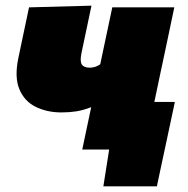

<svg xmlns="http://www.w3.org/2000/svg" viewBox="-20 -528 664 678"><path d="M270.5 0Q278 -35 285.5 -71.2Q293 -107.5 302 -149.5Q273.5 -138.5 249.2 -134.8Q225 -131 197 -131Q146.5 -131 106.5 -150.5Q66.5 -170 48.5 -212.8Q30.5 -255.5 45 -324Q58 -386.5 66.2 -424.8Q74.5 -463 82.5 -502L303 -508Q295.5 -473 287.8 -435.8Q280 -398.5 268 -342Q261.5 -311.5 269 -300.2Q276.5 -289 297 -289Q317 -289 334 -301L339 -325Q352 -387 360.2 -425Q368.5 -463 376.5 -502H595.5Q588.5 -468 581.2 -434Q574 -400 565.5 -359.2Q557 -318.5 545 -263L534.5 -213Q530 -191 525 -168H597.5Q589.5 -131 581 -90.5Q572.5 -50 564.5 -13Q557 22 549.2 58.2Q541.5 94.5 534 130H345L365.5 0Z"/></svg>

Font: Commissioner Black
Style: Italic
Weight: 900
Italic angle: -12°
Designer: Kostas Bartsokas
Foundry: Kostas Bartsokas
Version: Version 1.000; ttfautohint (v1.8.3)